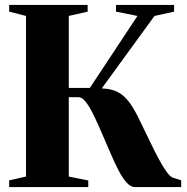

<svg xmlns="http://www.w3.org/2000/svg" viewBox="-20 -763 763 783"><path d="M17.5 0V-27.5L86 -43V-698L17.5 -715.5V-743H337.5V-715.5L260.5 -698V-404.5H346.5L540.5 -698L453 -715.5V-743H690V-715.5L610 -698L395 -402.5Q434.5 -401 460.5 -387.5Q486.5 -374 507.8 -345.2Q529 -316.5 552 -267.5Q570 -230.5 588.5 -192Q607 -153.5 624.5 -120.2Q642 -87 657.5 -65Q673 -43 685 -38.5L719 -27.5V0H530.5Q513 0 496.8 -18Q480.5 -36 464.5 -66.2Q448.5 -96.5 432.8 -133.5Q417 -170.5 400.5 -208Q383.5 -248.5 366.2 -284.8Q349 -321 332.8 -343.8Q316.5 -366.5 299.5 -366.5H260.5V-43L340 -27V0Z"/></svg>

Font: Merriweather 120pt ExtraBold
Style: Regular
Weight: 800
Version: Version 2.100